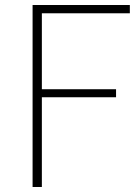

<svg xmlns="http://www.w3.org/2000/svg" viewBox="-20 -746 558 766"><path d="M110 0V-726H498V-693H147V-390H443V-358H147V0Z"/></svg>

Font: Noto Sans TC Thin Thin
Style: Regular
Weight: 250
Version: Version 2.004-H2;hotconv 1.0.118;makeotfexe 2.5.65603